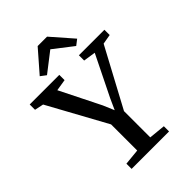

<svg xmlns="http://www.w3.org/2000/svg" viewBox="-287 -1091 1213 1213"><g transform="rotate(-45 320.0 -484.0)"><path d="M260.5 -57V-290.5L45.5 -683L-14 -695.5V-743H250.5V-696L173 -683.5L308.5 -412L340 -337.5L373.5 -411.5L507.5 -683.5L425.5 -696V-743H653.5V-696L588 -684.5L377.5 -292V-57.5L488 -46.5V0H153.5V-46.5ZM194 -796.5 157 -824.5 282.5 -968.5H366.5L492 -825L455 -796.5L324.5 -897.5Z"/></g></svg>

Font: Merriweather 36pt Medium
Style: Regular
Weight: 500
Version: Version 2.100